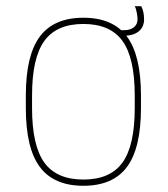

<svg xmlns="http://www.w3.org/2000/svg" viewBox="-20 -587 540 617"><path d="M248 10Q153 10 108 -50.5Q63 -111 63 -240V-280Q63 -409 108 -469.5Q153 -530 248 -530Q343 -530 388 -469.5Q433 -409 433 -280V-240Q433 -111 388 -50.5Q343 10 248 10ZM248 -10Q334 -10 373.5 -64.5Q413 -119 413 -240V-280Q413 -401 373.5 -455.5Q334 -510 248 -510Q162 -510 122.5 -455.5Q83 -401 83 -280V-240Q83 -119 122.5 -64.5Q162 -10 248 -10ZM376 -472Q370 -472 366 -473V-490H378Q399 -490 410.5 -499.5Q422 -509 422 -525Q422 -533 419.5 -546.5Q417 -560 413 -567H434Q439 -557 441 -546.5Q443 -536 443 -525Q443 -500 425.5 -486Q408 -472 376 -472Z"/></svg>

Font: M PLUS Code Latin Thin
Style: Regular
Weight: 250
Designer: Coji Morishita
Foundry: UNDERFOREST DESIGN
Version: Version 1.002; ttfautohint (v1.8.3)